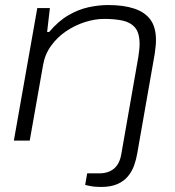

<svg xmlns="http://www.w3.org/2000/svg" viewBox="-20 -558 694 762"><path d="M380 184Q368 184 357 183Q346 182 336.5 180Q327 178 318 176L326 130H374Q409 130 431.5 112Q454 94 461 56L529 -332Q531 -346 532.5 -359Q534 -372 534 -383Q534 -428 515.5 -449Q497 -470 465.5 -476.5Q434 -483 394 -483Q356 -483 316 -470Q276 -457 241.5 -433.5Q207 -410 182.5 -376Q158 -342 151 -300L98 0H35L128 -526H178L167 -431H175Q211 -474 251.5 -497.5Q292 -521 332.5 -529.5Q373 -538 409 -538Q470 -538 512.5 -524Q555 -510 577 -480Q599 -450 599 -399Q599 -387 597.5 -373Q596 -359 594 -344L525 49Q521 74 512.5 98Q504 122 488 141.5Q472 161 446 172.5Q420 184 380 184Z"/></svg>

Font: Archivo Expanded ExtraLight
Style: Italic
Weight: 250
Width: 7
Italic angle: -10°
Designer: Hector Gatti
Foundry: Omnibus-Type
Version: Version 2.001